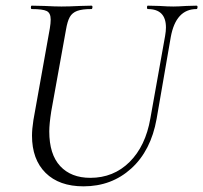

<svg xmlns="http://www.w3.org/2000/svg" viewBox="-20 -645 718 678"><path d="M566 -548Q566 -613 502 -613Q499 -613 499 -619Q499 -625 502 -625L543 -624Q573 -622 592 -622Q608 -622 638 -624L674 -625Q678 -625 677.5 -619Q677 -613 674 -613Q601 -613 583 -514L533 -225Q513 -113 443.5 -50Q374 13 275 13Q189 13 141 -34.5Q93 -82 93 -166Q93 -189 98 -221L156 -545Q159 -563 159 -576Q159 -599 145 -606Q131 -613 92 -613Q89 -613 89 -619Q89 -625 92 -625L137 -624Q175 -622 197 -622Q223 -622 263 -624L303 -625Q307 -625 306.5 -619Q306 -613 303 -613Q270 -613 252.5 -606.5Q235 -600 226.5 -585Q218 -570 213 -540L161 -252Q154 -207 154 -181Q154 -100 192.5 -58.5Q231 -17 299 -17Q381 -17 437.5 -73Q494 -129 511 -227L563 -518Q566 -535 566 -548Z"/></svg>

Font: Cormorant Garamond
Style: Italic
Weight: 400
Italic angle: -10°
Designer: Christian Thalmann (Catharsis Fonts)
Foundry: Catharsis Fonts
Version: Version 4.000